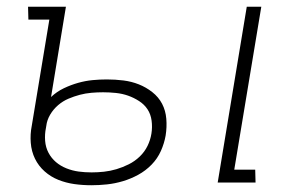

<svg xmlns="http://www.w3.org/2000/svg" viewBox="-20 -540 865 568"><path d="M624 0 710 -520H753L673 -38H735L736 0ZM250 8Q224 8 199.5 4.5Q175 1 152.5 -8Q130 -17 112 -33Q94 -49 83.5 -70.5Q73 -92 71 -117.5Q69 -143 74 -168L126 -482H64L63 -520H175L131 -253Q148 -269 169 -279Q190 -289 211.5 -295Q233 -301 254 -303Q275 -305 296 -305Q321 -305 345 -302Q369 -299 390.5 -290.5Q412 -282 430.5 -267.5Q449 -253 459.5 -233Q470 -213 472 -188.5Q474 -164 470 -139Q466 -116 456 -93.5Q446 -71 428.5 -53Q411 -35 389 -23Q367 -11 343.5 -4Q320 3 296.5 5.5Q273 8 250 8ZM251 -30Q269 -30 287.5 -32Q306 -34 324.5 -39.5Q343 -45 361 -54Q379 -63 393.5 -77Q408 -91 416.5 -108.5Q425 -126 428 -145Q431 -164 428.5 -183Q426 -202 416.5 -216.5Q407 -231 391.5 -241Q376 -251 359 -257Q342 -263 323 -265Q304 -267 285 -267Q268 -267 250.5 -265.5Q233 -264 216 -259.5Q199 -255 182.5 -248Q166 -241 152 -229Q138 -217 128.5 -201Q119 -185 117 -168L116 -162Q112 -143 113.5 -123.5Q115 -104 123.5 -88Q132 -72 145.5 -60.5Q159 -49 176.5 -42Q194 -35 212.5 -32.5Q231 -30 251 -30Z"/></svg>

Font: Iosevka Etoile Extralight
Style: Italic
Weight: 200
Italic angle: -9°
Designer: Belleve Invis
Foundry: Belleve Invis
Version: Version 22.1.2; ttfautohint (v1.8.4)